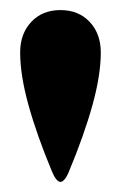

<svg xmlns="http://www.w3.org/2000/svg" viewBox="-20 -776 240 381"><path d="M83 -436Q53 -508 36.5 -567.5Q20 -627 20 -672Q20 -709 42 -732.5Q64 -756 100 -756Q136 -756 158 -732.5Q180 -709 180 -672Q180 -627 163.5 -567.5Q147 -508 117 -436Q113 -426 108.5 -420.5Q104 -415 100 -415Q96 -415 91.5 -420.5Q87 -426 83 -436Z"/></svg>

Font: Raigarh
Style: Regular
Weight: 400
Designer: jaikishan Patel
Foundry: MagicType
Version: Version 1.000;FEAKit 1.0